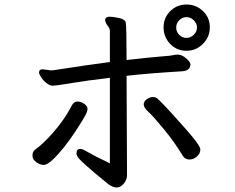

<svg xmlns="http://www.w3.org/2000/svg" viewBox="-20 -799 1040 851"><path d="M174 -68Q158 -68 141 -80Q124 -92 124 -109Q124 -126 133.5 -134Q143 -142 155 -151Q167 -160 196 -190Q261 -259 298 -331Q307 -349 324 -349Q338 -349 353 -339Q368 -329 368 -316Q368 -304 352.5 -277.5Q337 -251 314 -216Q291 -181 264.5 -147.5Q238 -114 213.5 -91Q189 -68 174 -68ZM820 -92Q801 -92 791 -107Q754 -169 705.5 -227.5Q657 -286 637 -304Q617 -322 617 -336Q617 -350 631 -359.5Q645 -369 658 -369Q670 -369 678.5 -361.5Q687 -354 712.5 -327.5Q738 -301 803 -227.5Q868 -154 868 -137Q868 -119 853 -105.5Q838 -92 820 -92ZM497 32Q481 32 461 18Q329 -89 323 -106Q319 -113 319 -119Q319 -139 336 -139Q346 -139 371 -124Q396 -109 467 -75V-454Q371 -443 298.5 -431Q226 -419 214 -419Q200 -419 185 -431.5Q170 -444 161.5 -458Q153 -472 153 -477Q153 -492 169 -492L205 -487L219 -488Q366 -511 467 -524V-662Q467 -673 456.5 -686Q446 -699 446 -712Q448 -725 466 -725Q480 -725 506.5 -719.5Q533 -714 537 -701Q541 -688 541 -533Q656 -546 697.5 -549Q739 -552 747.5 -554.5Q756 -557 768 -557Q786 -557 805 -540.5Q824 -524 824 -514Q824 -485 786 -483Q637 -474 541 -463L543 -23Q543 -2 528.5 15Q514 32 497 32ZM807 -631Q825 -631 839 -645Q853 -659 853 -677Q853 -695 839 -709Q825 -723 807 -723Q788 -723 774.5 -709.5Q761 -696 761 -677Q761 -658 774.5 -644.5Q788 -631 807 -631ZM807 -574Q763 -574 734 -604.5Q705 -635 705 -678Q705 -720 734.5 -749.5Q764 -779 807 -779Q849 -779 879.5 -750Q910 -721 910 -678Q910 -635 879.5 -604.5Q849 -574 807 -574Z"/></svg>

Font: LXGW WenKai Mono Medium
Style: Regular
Weight: 500
Monospace: yes
Designer: LXGW / Fontworks Inc.
Foundry: LXGW / Fontworks Inc.
Version: Version 1.520; June 14, 2025